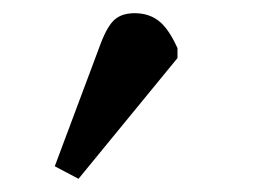

<svg xmlns="http://www.w3.org/2000/svg" viewBox="-20 -781 390 291"><path d="M99 -510 63 -529 133 -716Q143 -742 154 -751.5Q165 -761 184 -761Q206 -761 221 -749Q236 -737 249 -708V-693Z"/></svg>

Font: Literata Variable Black
Style: Regular
Weight: 900
Designer: Latin by Veronika Burian and Jose Scaglione. Greek by Irene Vlachou. Cyrillic by Vera Evstafieva.
Foundry: TypeTogether
Version: Version 3.021